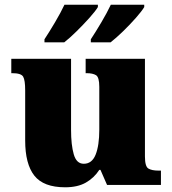

<svg xmlns="http://www.w3.org/2000/svg" viewBox="-20 -786 731 816"><path d="M257 10Q165 10 126 -39.5Q87 -89 87 -189V-402Q87 -445 78.5 -460Q70 -475 32 -475H28V-536H282V-234Q282 -170 293.5 -130Q305 -90 336 -90Q371 -90 386.5 -129Q402 -168 402 -235V-417Q402 -458 388 -466.5Q374 -475 348 -475H344V-536H596V-121Q596 -78 611 -69.5Q626 -61 652 -61H664V0H435L407 -64H402Q380 -30 345 -10Q310 10 257 10ZM366 -619Q387 -651 411 -691.5Q435 -732 451 -766H593V-756Q583 -739 557.5 -710Q532 -681 502.5 -652.5Q473 -624 450 -606H366ZM169 -619Q190 -651 214 -691.5Q238 -732 254 -766H396V-756Q386 -739 360 -710Q334 -681 305 -652.5Q276 -624 253 -606H169Z"/></svg>

Font: Noto Serif Myanmar Black
Style: Regular
Weight: 900
Designer: Ben Mitchell and the Monotype Design Team
Foundry: Monotype Imaging Inc.
Version: Version 2.106; ttfautohint (v1.8.4.7-5d5b)